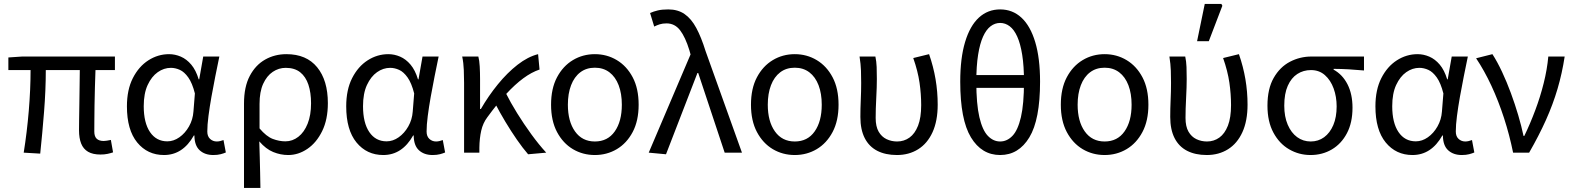

<svg xmlns="http://www.w3.org/2000/svg" viewBox="-20 -772 7953 971"><path d="M488 9.5Q449.4 9.5 425.4 -4.5Q401.4 -18.6 390.5 -45.9Q379.6 -73.2 379.6 -112.8Q379.6 -131.5 380.1 -166.1Q380.6 -200.6 381.3 -244.2Q382 -287.8 382.5 -333.1Q383 -378.4 383.6 -417.8H211.6Q211.6 -316.1 202.8 -206.4Q194.1 -96.7 183.4 4.9L99.9 0Q116.4 -102.8 125.5 -211.2Q134.6 -319.7 134.6 -417.8H22.3V-481.4L92 -486.1H561.2V-417.8H462.9Q461.5 -376.8 460 -330Q458.5 -283.1 458 -238.6Q457.5 -194.1 457.2 -159.3Q456.9 -124.4 456.9 -106.8Q456.9 -81.8 469 -70.4Q481.2 -59 504.7 -59Q510.8 -59 520.1 -60.5Q529.4 -62 540.7 -64.3L551.8 -1.5Q540 2.6 524.1 6.1Q508.2 9.5 488 9.5Z M809.5 12Q726 12 673.9 -51.5Q621.9 -115.1 621.9 -234.2Q621.9 -318.1 651.8 -376.9Q681.7 -435.7 730.3 -466.9Q779 -498.1 835.1 -498.1Q865.2 -498.1 894.4 -485.6Q923.6 -473.1 947.3 -445.1Q970.9 -417.1 984.8 -370.9H987.5L1007.8 -486.1H1089.3Q1079.3 -438.1 1068.8 -385.6Q1058.2 -333.1 1049.2 -281.8Q1040.1 -230.4 1034.3 -185.4Q1028.4 -140.4 1028.4 -106.8Q1028.4 -82.4 1042.5 -69.5Q1056.6 -56.5 1076.4 -56.5Q1084.6 -56.5 1093.6 -58.6Q1102.5 -60.7 1110.3 -63.7L1122.1 -0.9Q1112.1 3.5 1096.3 7.8Q1080.6 12 1058.9 12Q1015.9 12 989.7 -12.1Q963.5 -36.2 963.2 -86.8H960.4Q904.6 12 809.5 12ZM826.2 -57.2Q858.1 -57.2 887.2 -77.7Q916.4 -98.3 935.9 -132.7Q955.4 -167.1 958.3 -207.9L965.6 -299.5Q952.2 -352.3 932.2 -380.3Q912.2 -408.4 889.6 -418.6Q866.9 -428.9 844.1 -428.9Q809 -428.9 777.8 -407Q746.6 -385 726.7 -342.1Q706.9 -299.2 706.9 -234.9Q706.9 -150.9 738.7 -104Q770.5 -57.2 826.2 -57.2Z M1214 178.5V-248.2Q1214 -332.9 1243.2 -388.1Q1272.3 -443.3 1320.9 -470.7Q1369.4 -498.1 1428.4 -498.1Q1529.9 -498.1 1584 -431.8Q1638.1 -365.5 1638.1 -250.4Q1638.1 -167.6 1609.3 -109Q1580.6 -50.4 1534.7 -19.2Q1488.8 12 1437.7 12Q1398.9 12 1361.9 -3.1Q1324.8 -18.2 1291.3 -57Q1292.7 -13.4 1293.7 24.1Q1294.8 61.5 1295.5 98.6Q1296.3 135.7 1297 178.5ZM1423.5 -57.2Q1459.3 -57.2 1488.9 -80.3Q1518.6 -103.3 1535.8 -146.5Q1553.1 -189.7 1553.1 -249.7Q1553.1 -303.3 1539.7 -343.7Q1526.3 -384 1498.2 -406.5Q1470.1 -428.9 1424.9 -428.9Q1389.6 -428.9 1359.4 -408.6Q1329.3 -388.4 1310.9 -348.1Q1292.6 -307.9 1292.6 -246.9V-122.6Q1327 -81.9 1359.4 -69.5Q1391.8 -57.2 1423.5 -57.2Z M1918.5 12Q1835 12 1782.9 -51.5Q1730.9 -115.1 1730.9 -234.2Q1730.9 -318.1 1760.8 -376.9Q1790.7 -435.7 1839.3 -466.9Q1888 -498.1 1944.1 -498.1Q1974.2 -498.1 2003.4 -485.6Q2032.6 -473.1 2056.3 -445.1Q2079.9 -417.1 2093.8 -370.9H2096.5L2116.8 -486.1H2198.3Q2188.3 -438.1 2177.8 -385.6Q2167.2 -333.1 2158.2 -281.8Q2149.1 -230.4 2143.3 -185.4Q2137.4 -140.4 2137.4 -106.8Q2137.4 -82.4 2151.5 -69.5Q2165.6 -56.5 2185.4 -56.5Q2193.6 -56.5 2202.6 -58.6Q2211.5 -60.7 2219.3 -63.7L2231.1 -0.9Q2221.1 3.5 2205.3 7.8Q2189.6 12 2167.9 12Q2124.9 12 2098.7 -12.1Q2072.5 -36.2 2072.2 -86.8H2069.4Q2013.6 12 1918.5 12ZM1935.2 -57.2Q1967.1 -57.2 1996.2 -77.7Q2025.4 -98.3 2044.9 -132.7Q2064.4 -167.1 2067.3 -207.9L2074.6 -299.5Q2061.2 -352.3 2041.2 -380.3Q2021.2 -408.4 1998.6 -418.6Q1975.9 -428.9 1953.1 -428.9Q1918 -428.9 1886.8 -407Q1855.6 -385 1835.7 -342.1Q1815.9 -299.2 1815.9 -234.9Q1815.9 -150.9 1847.7 -104Q1879.5 -57.2 1935.2 -57.2Z M2327 0V-352.6Q2327 -382 2325.6 -417.8Q2324.3 -453.6 2317.5 -486.1H2399.1Q2404.4 -466.8 2406.1 -435.9Q2407.8 -404.9 2407.8 -372.7V-220.6H2411.8Q2450.3 -287.2 2497.8 -345.5Q2545.2 -403.8 2597.4 -444.5Q2649.6 -485.1 2701.3 -498.1L2708.6 -420.3Q2668.4 -406.9 2626.4 -376Q2584.3 -345 2539.1 -295.9Q2493.9 -246.8 2444.4 -178.8Q2422.4 -149.6 2413.7 -111.3Q2405 -72.9 2404.3 -25.3V0ZM2650.8 8.2Q2623.7 -23 2594 -65.9Q2564.3 -108.8 2535.6 -156.6Q2507 -204.3 2483.4 -250L2537.4 -302.6Q2561.7 -253.9 2595.4 -199.5Q2629.1 -145.1 2667.1 -92.9Q2705 -40.8 2742.4 0Z M2988.4 12Q2927.5 12 2877.3 -17.7Q2827.2 -47.5 2797 -104.4Q2766.9 -161.3 2766.9 -242.4Q2766.9 -324.2 2797 -381.1Q2827.2 -438 2877.3 -468Q2927.5 -498.1 2988.4 -498.1Q3049.2 -498.1 3099.4 -468Q3149.6 -438 3179.7 -381.1Q3209.8 -324.2 3209.8 -242.4Q3209.8 -161.3 3179.7 -104.4Q3149.6 -47.5 3099.4 -17.7Q3049.2 12 2988.4 12ZM2988.4 -56.5Q3053.3 -56.5 3089 -107.4Q3124.8 -158.2 3124.8 -242.4Q3124.8 -298.7 3108.7 -341Q3092.5 -383.2 3062 -406.4Q3031.4 -429.6 2988.4 -429.6Q2945.3 -429.6 2914.8 -406.4Q2884.2 -383.2 2868.1 -341Q2851.9 -298.7 2851.9 -242.4Q2851.9 -158.2 2888 -107.4Q2924.1 -56.5 2988.4 -56.5Z M3348.2 8.2 3260.8 0 3472.3 -496.7 3466.5 -517.6Q3446 -584.4 3419.3 -619.1Q3392.6 -653.7 3351.1 -653.7Q3330.9 -653.7 3316.5 -649.1Q3302 -644.5 3288.5 -637.7L3267.6 -706.2Q3285.1 -714.1 3306.5 -719.2Q3327.8 -724.4 3359.7 -724.4Q3408.1 -724.4 3442.1 -700.9Q3476.2 -677.4 3501.4 -630.4Q3526.6 -583.5 3548.2 -513.9L3732.3 0H3644.9L3511.1 -402.8H3507.1Z M3999.4 12Q3938.5 12 3888.3 -17.7Q3838.2 -47.5 3808 -104.4Q3777.9 -161.3 3777.9 -242.4Q3777.9 -324.2 3808 -381.1Q3838.2 -438 3888.3 -468Q3938.5 -498.1 3999.4 -498.1Q4060.2 -498.1 4110.4 -468Q4160.6 -438 4190.7 -381.1Q4220.8 -324.2 4220.8 -242.4Q4220.8 -161.3 4190.7 -104.4Q4160.6 -47.5 4110.4 -17.7Q4060.2 12 3999.4 12ZM3999.4 -56.5Q4064.3 -56.5 4100 -107.4Q4135.8 -158.2 4135.8 -242.4Q4135.8 -298.7 4119.7 -341Q4103.5 -383.2 4073 -406.4Q4042.4 -429.6 3999.4 -429.6Q3956.3 -429.6 3925.8 -406.4Q3895.2 -383.2 3879.1 -341Q3862.9 -298.7 3862.9 -242.4Q3862.9 -158.2 3899 -107.4Q3935.1 -56.5 3999.4 -56.5Z M4515.8 12Q4458 12 4416.4 -9.4Q4374.9 -30.8 4353 -73.9Q4331.2 -116.9 4331.2 -180.5Q4331.2 -223.9 4333.2 -266.7Q4335.2 -309.5 4335.2 -352.6Q4335.2 -382 4334.2 -414.9Q4333.1 -447.9 4327 -486.1H4407.1Q4412.4 -461.1 4413.5 -433Q4414.5 -404.9 4414.5 -372.7Q4414.5 -331.8 4411.5 -276.4Q4408.5 -220.9 4408.5 -175.6Q4408.5 -132.2 4423.6 -106.1Q4438.7 -80.1 4463.4 -68.3Q4488.1 -56.5 4517.1 -56.5Q4552.1 -56.5 4579.6 -76.2Q4607 -95.9 4622.9 -136.5Q4638.7 -177.2 4638.7 -240.3Q4638.7 -296 4630.3 -354.1Q4621.9 -412.2 4598.6 -478.5L4678.6 -498.1Q4700.6 -435 4711.4 -371.4Q4722.2 -307.8 4722.2 -243Q4722.2 -160.5 4696.2 -103.5Q4670.2 -46.5 4623.6 -17.3Q4576.9 12 4515.8 12Z M5038 12Q4944.4 12 4890.3 -77.4Q4836.2 -166.8 4836.2 -358.8Q4836.2 -478.1 4860.8 -559.8Q4885.4 -641.5 4930.5 -683Q4975.6 -724.4 5038 -724.4Q5100.5 -724.4 5145.6 -682.8Q5190.7 -641.1 5215.3 -559.6Q5239.9 -478.1 5239.9 -358.8Q5239.9 -166.8 5185.8 -77.4Q5131.7 12 5038 12ZM5038 -56.5Q5072.8 -56.5 5100.2 -84.9Q5127.6 -113.2 5143.1 -179.4Q5158.6 -245.6 5158.6 -358.8Q5158.6 -438.2 5149.6 -494.6Q5140.6 -551.1 5124.5 -586.9Q5108.4 -622.6 5086.2 -639.3Q5064 -656 5038 -656Q5012 -656 4989.9 -639.3Q4967.7 -622.6 4951.6 -586.9Q4935.4 -551.1 4926.5 -494.6Q4917.5 -438.2 4917.5 -358.8Q4917.5 -245.6 4933 -179.4Q4948.5 -113.2 4975.9 -84.9Q5003.2 -56.5 5038 -56.5ZM4881.4 -327.7V-392.5H5194.7V-327.7Z M5566.4 12Q5505.5 12 5455.3 -17.7Q5405.2 -47.5 5375 -104.4Q5344.9 -161.3 5344.9 -242.4Q5344.9 -324.2 5375 -381.1Q5405.2 -438 5455.3 -468Q5505.5 -498.1 5566.4 -498.1Q5627.2 -498.1 5677.4 -468Q5727.6 -438 5757.7 -381.1Q5787.8 -324.2 5787.8 -242.4Q5787.8 -161.3 5757.7 -104.4Q5727.6 -47.5 5677.4 -17.7Q5627.2 12 5566.4 12ZM5566.4 -56.5Q5631.3 -56.5 5667 -107.4Q5702.8 -158.2 5702.8 -242.4Q5702.8 -298.7 5686.7 -341Q5670.5 -383.2 5640 -406.4Q5609.4 -429.6 5566.4 -429.6Q5523.3 -429.6 5492.8 -406.4Q5462.2 -383.2 5446.1 -341Q5429.9 -298.7 5429.9 -242.4Q5429.9 -158.2 5466 -107.4Q5502.1 -56.5 5566.4 -56.5Z M6082.8 12Q6025 12 5983.4 -9.4Q5941.9 -30.8 5920 -73.9Q5898.2 -116.9 5898.2 -180.5Q5898.2 -223.9 5900.2 -266.7Q5902.2 -309.5 5902.2 -352.6Q5902.2 -382 5901.2 -414.9Q5900.1 -447.9 5894 -486.1H5974.1Q5979.4 -461.1 5980.5 -433Q5981.5 -404.9 5981.5 -372.7Q5981.5 -331.8 5978.5 -276.4Q5975.5 -220.9 5975.5 -175.6Q5975.5 -132.2 5990.6 -106.1Q6005.7 -80.1 6030.4 -68.3Q6055.1 -56.5 6084.1 -56.5Q6119.1 -56.5 6146.6 -76.2Q6174 -95.9 6189.9 -136.5Q6205.7 -177.2 6205.7 -240.3Q6205.7 -296 6197.3 -354.1Q6188.9 -412.2 6165.6 -478.5L6245.6 -498.1Q6267.6 -435 6278.4 -371.4Q6289.2 -307.8 6289.2 -243Q6289.2 -160.5 6263.2 -103.5Q6237.2 -46.5 6190.6 -17.3Q6143.9 12 6082.8 12ZM6034 -563.7 6072.8 -752.1H6156.9L6161.8 -742.9L6093.3 -563.7Z M6607.9 12Q6549.1 12 6499.5 -16.9Q6449.8 -45.7 6419.9 -101.5Q6389.9 -157.2 6389.9 -237.7Q6389.9 -323 6421.5 -378.2Q6453.1 -433.3 6503.7 -459.7Q6554.4 -486.1 6612.1 -486.1H6878.1V-415.6Q6836.8 -419.4 6800.9 -421.4Q6764.9 -423.5 6724.4 -423.8V-419.8Q6769.5 -395.1 6794.8 -345.5Q6820 -295.8 6820 -227.4Q6820 -151.7 6791.8 -98.2Q6763.6 -44.6 6715.5 -16.3Q6667.4 12 6607.9 12ZM6608.6 -56.5Q6647.1 -56.5 6676.6 -78.1Q6706.1 -99.8 6723 -139.6Q6739.8 -179.4 6739.8 -234Q6739.8 -282.6 6724.6 -324.6Q6709.3 -366.6 6680.4 -392.1Q6651.5 -417.6 6609.9 -417.6Q6571.5 -417.6 6541 -397.9Q6510.5 -378.2 6492.7 -338.3Q6474.9 -298.4 6474.9 -237.7Q6474.9 -182 6492.4 -141.3Q6509.9 -100.5 6540 -78.5Q6570.2 -56.5 6608.6 -56.5Z M7123.5 12Q7040 12 6987.9 -51.5Q6935.9 -115.1 6935.9 -234.2Q6935.9 -318.1 6965.8 -376.9Q6995.7 -435.7 7044.3 -466.9Q7093 -498.1 7149.1 -498.1Q7179.2 -498.1 7208.4 -485.6Q7237.6 -473.1 7261.3 -445.1Q7284.9 -417.1 7298.8 -370.9H7301.5L7321.8 -486.1H7403.3Q7393.3 -438.1 7382.8 -385.6Q7372.2 -333.1 7363.2 -281.8Q7354.1 -230.4 7348.3 -185.4Q7342.4 -140.4 7342.4 -106.8Q7342.4 -82.4 7356.5 -69.5Q7370.6 -56.5 7390.4 -56.5Q7398.6 -56.5 7407.6 -58.6Q7416.5 -60.7 7424.3 -63.7L7436.1 -0.9Q7426.1 3.5 7410.3 7.8Q7394.6 12 7372.9 12Q7329.9 12 7303.7 -12.1Q7277.5 -36.2 7277.2 -86.8H7274.4Q7218.6 12 7123.5 12ZM7140.2 -57.2Q7172.1 -57.2 7201.2 -77.7Q7230.4 -98.3 7249.9 -132.7Q7269.4 -167.1 7272.3 -207.9L7279.6 -299.5Q7266.2 -352.3 7246.2 -380.3Q7226.2 -408.4 7203.6 -418.6Q7180.9 -428.9 7158.1 -428.9Q7123 -428.9 7091.8 -407Q7060.6 -385 7040.7 -342.1Q7020.9 -299.2 7020.9 -234.9Q7020.9 -150.9 7052.7 -104Q7084.5 -57.2 7140.2 -57.2Z M7632.2 0Q7614.1 -89.2 7586.1 -175.4Q7558.1 -261.6 7522.4 -338.5Q7486.6 -415.4 7445.1 -477.3L7527.6 -498.1Q7552.5 -459.5 7576.3 -408.6Q7600.2 -357.7 7620.9 -301.5Q7641.6 -245.4 7658.1 -189.6Q7674.5 -133.9 7684.9 -84.6H7688.9Q7718.9 -146.8 7744.3 -214.7Q7769.8 -282.6 7787 -351.7Q7804.3 -420.7 7810.2 -486.1H7893Q7880.1 -401.5 7856.9 -322.7Q7833.7 -243.9 7798.2 -164.8Q7762.7 -85.8 7713.3 0Z"/></svg>

Font: Source Sans 3 VF
Style: Regular
Weight: 200
Designer: Paul D. Hunt
Foundry: Adobe
Version: Version 3.046;hotconv 1.0.118;makeotfexe 2.5.65603